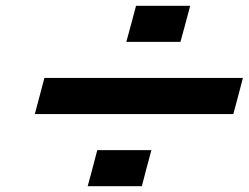

<svg xmlns="http://www.w3.org/2000/svg" viewBox="-20 -770 861 665"><path d="M283.7 -125H471.2Q476.6 -145.5 487.5 -187.3Q498.5 -229 504.4 -250H316.9Q311.5 -229 300.5 -187.3Q289.6 -145.5 283.7 -125ZM100.6 -375H788.1Q793.9 -395.5 804.9 -437.3Q815.9 -479 821.3 -500H133.8Q128.4 -479 117.2 -437.5Q106 -396 100.6 -375ZM417.5 -625H605Q610.8 -645.5 622.1 -687.5Q633.3 -729.5 638.7 -750H451.2Q445.8 -729.5 434.6 -687.7Q423.3 -646 417.5 -625Z"/></svg>

Font: Faithful 32x
Style: SemiboldOblique
Weight: 400
Foundry: Faithful Resource Pack
Version: Version 1.0; January 27, 2023